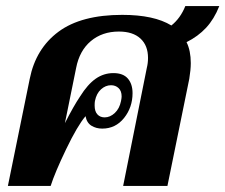

<svg xmlns="http://www.w3.org/2000/svg" viewBox="-20 -613 743 633"><path d="M595 -474Q609 -446 609 -405Q609 -383 604 -353L532 0H386L464 -389Q468 -405 468 -422Q468 -463 443 -486Q418 -509 372 -509Q317 -509 279.5 -477.5Q242 -446 231 -389L194 -207Q223 -264 244 -295Q269 -335 295.5 -353.5Q322 -372 354 -372Q386 -372 401.5 -354Q417 -336 417 -306Q417 -259 389 -224Q361 -189 317 -189Q297 -189 281.5 -198.5Q266 -208 262 -230Q235 -198 198 -121Q161 -44 147 0H6L78 -353Q98 -453 173 -508.5Q248 -564 383 -564Q488 -564 545 -529Q575 -553 591 -593H703Q686 -550 659.5 -521.5Q633 -493 595 -474ZM292 -265Q292 -246 301 -236Q310 -226 325 -226Q343 -226 358.5 -240.5Q374 -255 379 -280Q381 -290 381 -295Q381 -313 371 -322.5Q361 -332 346 -332Q328 -332 313 -318.5Q298 -305 293 -280Q292 -275 292 -265Z"/></svg>

Font: Trirong
Style: Bold Italic
Weight: 700
Italic angle: -12°
Designer: Katatrad Team
Foundry: CadsonDemak
Version: Version 1.001